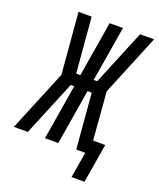

<svg xmlns="http://www.w3.org/2000/svg" viewBox="-193 -832 896 1084"><g transform="rotate(20 254.5 -290.0)"><path d="M370 155 396 0H342L314 -332H289L234 0H154L209 -332H188L51 0H-33L119 -368L88 -735H167L195 -403H220L275 -735H355L300 -403H321L458 -735H542L391 -368L414 -80H487L448 155Z"/></g></svg>

Font: Iosevka Medium Oblique
Style: Regular
Weight: 500
Italic angle: -9°
Monospace: yes
Designer: Belleve Invis
Foundry: Belleve Invis
Version: Version 32.5.0; ttfautohint (v1.8.4)